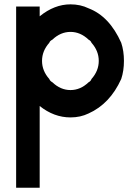

<svg xmlns="http://www.w3.org/2000/svg" viewBox="-20 -530 629 883"><path d="M304.2 10Q228.3 10 162.5 -42.5V333.3H54.2V-500H162.5V-455Q230 -510 304.2 -510Q350 -510 387.5 -491.7Q483.3 -455 537.5 -333.3Q550 -295.8 550 -250Q550 -204.2 537.5 -166.7Q485.8 -52.5 387.5 -8.3Q350 10 304.2 10ZM387.5 -151.7Q397.5 -156.7 400.8 -166.7Q434.2 -204.2 434.2 -250Q434.2 -295.8 400.8 -333.3Q397.5 -342.5 387.5 -347.5Q350 -383.3 304.2 -383.3Q258.3 -383.3 220.8 -347.5Q209.2 -341.7 206.7 -333.3Q173.3 -295.8 173.3 -250Q173.3 -204.2 206.7 -166.7Q210 -157.5 220.8 -151.7Q258.3 -115.8 304.2 -115.8Q350 -115.8 387.5 -151.7Z"/></svg>

Font: 0xA000
Style: Bold
Weight: 700
Version: Version 0.1